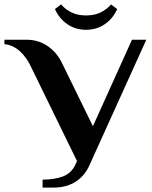

<svg xmlns="http://www.w3.org/2000/svg" viewBox="-51 -840 689 870"><path d="M142 -26Q195 -26 234 -40.5Q273 -55 291 -95L298 -110L93 -530Q71 -579 39.5 -607.5Q8 -636 -31 -640V-660H69Q124 -660 166.5 -630Q209 -600 232 -550L370 -268L547 -660H612L356 -95Q335 -45 293 -17.5Q251 10 192 10H142ZM198 -799 226 -820Q243 -799 271.5 -784.5Q300 -770 339 -770Q378 -770 406.5 -784.5Q435 -799 452 -820L480 -799Q461 -756 424 -730.5Q387 -705 339 -705Q291 -705 254 -730.5Q217 -756 198 -799Z"/></svg>

Font: Philosopher
Style: Bold
Weight: 700
Designer: Jovanny Lemonad
Foundry: Jovanny Lemonad
Version: Version 2.000